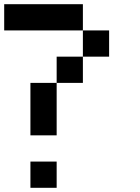

<svg xmlns="http://www.w3.org/2000/svg" viewBox="-20 -895 665 915"><path d="M0 -750V-875H375V-750ZM125 0V-125H250V0ZM125 -250V-500H250V-250ZM250 -500V-625H375V-500ZM375 -625V-750H500V-625Z"/></svg>

Font: Galmuri7 Regular
Style: Regular
Weight: 400
Designer: Lee Minseo (quiple)
Version: Version 2.399;hotconv 1.1.1;makeotfexe 2.6.0 DEVELOPMENT